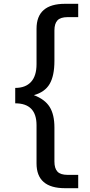

<svg xmlns="http://www.w3.org/2000/svg" viewBox="-20 -829 471 1009"><path d="M60 -286V-367Q114 -367 143 -398.5Q172 -430 172 -492V-678Q172 -809 322 -809H391V-739H336Q298 -739 282 -722Q266 -705 266 -669V-509Q266 -431 241 -388Q216 -345 158 -329Q216 -307 241 -267Q266 -227 266 -159V20Q266 56 282 73Q298 90 336 90H391V160H322Q172 160 172 30V-171Q172 -286 60 -286Z"/></svg>

Font: Madhuban Medium
Style: Regular
Weight: 500
Designer: jaikishan Patel
Foundry: MagicType
Version: Version 1.000